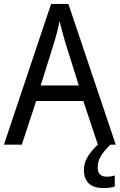

<svg xmlns="http://www.w3.org/2000/svg" viewBox="-20 -736 610 977"><path d="M478 0 404 -222H164L91 0H0L240 -716H328L569 0ZM311 -524Q308 -535 302.5 -555Q297 -575 291.5 -595.5Q286 -616 283 -629Q278 -601 270.5 -573Q263 -545 257 -524L187 -301H381ZM477 116Q477 163 522 163Q537 163 547 161Q557 159 564 157V213Q552 217 538.5 219Q525 221 507 221Q456 221 431.5 197Q407 173 407 128Q407 87 434.5 49Q462 11 495 -14L542 0Q508 33 492.5 59.5Q477 86 477 116Z"/></svg>

Font: Noto Sans Sinhala UI SemiCondensed
Style: Regular
Weight: 400
Width: 4
Designer: Jelle Bosma - Monotype Design Team
Foundry: Monotype Imaging Inc.
Version: Version 2.006; ttfautohint (v1.8.4.7-5d5b)